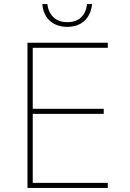

<svg xmlns="http://www.w3.org/2000/svg" viewBox="-20 -924 640 944"><path d="M115 0V-714H510V-689H141V-389H490V-364H141V-25H510V0ZM310 -792Q260 -792 226.5 -820.5Q193 -849 188 -904H213Q217 -864 242.5 -839.5Q268 -815 311 -815Q355 -815 379.5 -839.5Q404 -864 408 -904H433Q426 -849 394 -820.5Q362 -792 310 -792Z"/></svg>

Font: Noto Sans Mono Thin
Style: Regular
Weight: 100
Designer: Monotype Design Team
Foundry: Monotype Imaging Inc.
Version: Version 2.014